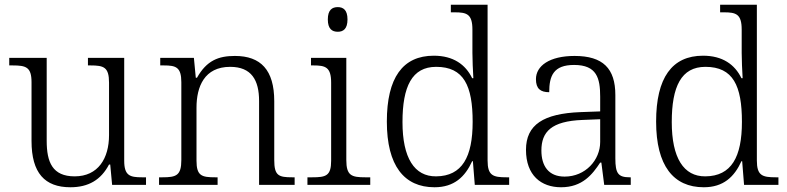

<svg xmlns="http://www.w3.org/2000/svg" viewBox="-20 -780 3322 810"><path d="M277 10C353 10 406 -21 440 -86H445L453 0H596V-32H579C528 -32 504 -39 504 -102V-536H351V-504H361C418 -504 440 -497 440 -431V-210C440 -112 394 -36 295 -36C201 -36 177 -96 177 -186V-536H19V-504H33C90 -504 113 -497 113 -433V-185C113 -50 169 10 277 10Z M651 0H898V-32H888C831 -32 809 -38 809 -102V-326C809 -414 842 -498 951 -498C1041 -498 1073 -442 1073 -354V0H1223V-32H1213C1155 -32 1137 -39 1137 -105V-353C1137 -485 1080 -544 971 -544C902 -544 852 -525 811 -452H806L798 -536H656V-504H671C722 -504 745 -497 745 -433V-105C745 -39 723 -32 665 -32H651Z M1405 -646C1428 -646 1446 -658 1446 -698C1446 -738 1428 -750 1405 -750C1381 -750 1363 -738 1363 -698C1363 -658 1381 -646 1405 -646ZM1277 0H1542V-32H1521C1463 -32 1441 -39 1441 -105V-536H1292V-504H1302C1353 -504 1377 -497 1377 -431V-102C1377 -38 1355 -32 1297 -32H1277Z M1813 10C1896 10 1942 -34 1972 -100H1975L1983 0H2128V-32H2117C2060 -32 2037 -39 2037 -103V-760H1882V-728H1898C1949 -728 1973 -721 1973 -655V-557C1973 -526 1975 -485 1977 -450H1972C1944 -508 1892 -545 1810 -545C1679 -545 1612 -452 1612 -267C1612 -81 1685 10 1813 10ZM1820 -36C1728 -35 1678 -114 1678 -265C1678 -415 1718 -498 1820 -498C1937 -498 1974 -418 1974 -266C1974 -118 1930 -37 1820 -36Z M2347 10C2437 10 2479 -44 2512 -94H2517L2529 0H2641V-32H2637C2588 -32 2576 -48 2576 -112V-379C2576 -491 2524 -544 2404 -544C2298 -544 2241 -502 2241 -446C2241 -406 2260 -391 2297 -391C2297 -460 2315 -506 2402 -506C2498 -506 2512 -450 2512 -372V-310L2429 -307C2273 -301 2199 -254 2199 -148C2199 -40 2263 10 2347 10ZM2362 -35C2294 -35 2264 -80 2264 -145C2264 -224 2306 -269 2438 -274L2512 -277V-181C2512 -105 2450 -35 2362 -35Z M2949 10C3032 10 3078 -34 3108 -100H3111L3119 0H3264V-32H3253C3196 -32 3173 -39 3173 -103V-760H3018V-728H3034C3085 -728 3109 -721 3109 -655V-557C3109 -526 3111 -485 3113 -450H3108C3080 -508 3028 -545 2946 -545C2815 -545 2748 -452 2748 -267C2748 -81 2821 10 2949 10ZM2956 -36C2864 -35 2814 -114 2814 -265C2814 -415 2854 -498 2956 -498C3073 -498 3110 -418 3110 -266C3110 -118 3066 -37 2956 -36Z"/></svg>

Font: Noto Serif Devanagari Light
Style: Regular
Weight: 300
Designer: Universal Thirst, Indian Type Foundry and the Monotype Design Team
Foundry: Monotype Imaging Inc.
Version: Version 2.004